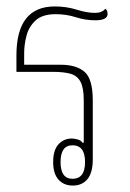

<svg xmlns="http://www.w3.org/2000/svg" viewBox="-20 -572 403 596"><path d="M206 4Q178 4 161.5 -14.5Q145 -33 145 -69Q145 -106 161.5 -124Q178 -142 203 -142Q211 -142 221.5 -139Q232 -136 237 -128L240 -130V-260Q240 -299 230 -318Q220 -337 199 -343Q178 -349 143 -349H31V-400Q31 -552 150 -552Q186 -552 218 -542Q250 -532 275 -532Q297 -532 307 -545Q312 -541 313 -536.5Q314 -532 314 -529Q314 -509 276 -509Q245 -509 215.5 -518.5Q186 -528 153 -528Q112 -528 91 -509Q70 -490 62.5 -462Q55 -434 55 -406V-371H169Q217 -371 242.5 -349Q268 -327 268 -260V-77Q268 -36 251.5 -16Q235 4 206 4ZM205 -17Q244 -17 244 -69Q244 -121 205 -121Q168 -121 168 -69Q168 -17 205 -17Z"/></svg>

Font: Noto Serif Thai ExtraCondensed Thin
Style: Regular
Weight: 100
Width: 2
Designer: Monotype Design Team
Foundry: Monotype Imaging Inc.
Version: Version 2.001; ttfautohint (v1.8.4.7-5d5b)